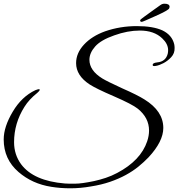

<svg xmlns="http://www.w3.org/2000/svg" viewBox="-26 -869 963 1037"><path d="M882 -598Q882 -632 850 -662Q806 -704 729 -704Q663 -704 591 -678Q519 -653 488 -618Q457 -583 457 -546Q457 -488 527 -445Q540 -437 566.5 -424Q593 -411 634 -392Q716 -356 754 -332Q856 -269 856 -178Q856 -105 776 -19Q752 6 722 30.5Q692 55 653.5 76Q615 97 568.5 113Q522 129 465 138Q408 148 354 148Q300 148 251 140Q148 124 74 60Q-6 -9 -6 -116Q-6 -184 43 -266Q91 -347 165 -382Q172 -385 178.5 -386.5Q185 -388 187.5 -386.5Q190 -385 187.5 -380.5Q185 -376 175 -367Q131 -332 106 -292Q50 -203 50 -101Q50 -34 88 18Q155 108 324 122Q334 123 347.5 123Q361 123 380 123Q415 123 482 109Q514 102 545.5 91.5Q577 81 607 65Q734 -2 769 -106Q779 -136 779 -164Q779 -233 718 -282Q688 -306 589 -349Q540 -370 507.5 -386Q475 -402 458 -413Q385 -461 385 -528Q385 -582 427.5 -628Q470 -674 542 -700Q623 -728 713 -728Q800 -728 851 -705Q903 -680 915 -630Q916 -625 916.5 -620Q917 -615 917 -610Q918 -581 899 -560.5Q880 -540 857 -528Q834 -516 815.5 -513Q797 -510 799 -518Q797 -529 823 -532Q869 -536 880 -579Q881 -584 881.5 -588.5Q882 -593 882 -598ZM888 -824Q883 -813 813 -782Q745 -751 740 -751Q731 -751 731 -758Q731 -759 731 -760Q731 -761 733 -763Q735 -765 740 -769Q745 -773 756 -781L803 -815Q829 -833 839.5 -841Q850 -849 862 -849Q890 -849 890 -832Q890 -830 888 -824Z"/></svg>

Font: #9Slide05 Great Vibes
Style: Regular
Weight: 400
Designer: Robert E. Leuschke
Foundry: Robert E. Leuschke
Version: Version 1.001